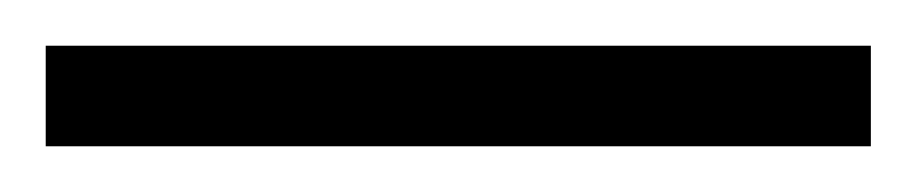

<svg xmlns="http://www.w3.org/2000/svg" viewBox="-22 19 401 84"><path d="M-2 83H359V39H-2Z"/></svg>

Font: Noto Sans Tamil UI ExtraCondensed Light
Style: Regular
Weight: 300
Width: 2
Designer: Jelle Bosma - Monotype Design Team
Foundry: Monotype Imaging Inc.
Version: Version 2.004